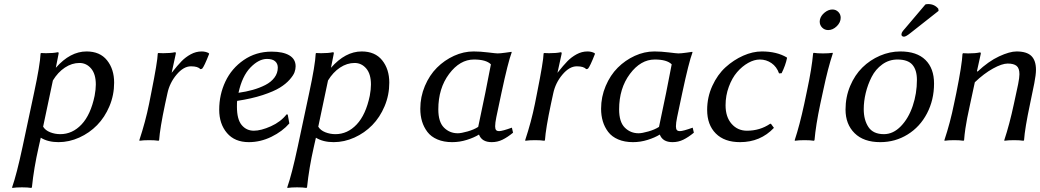

<svg xmlns="http://www.w3.org/2000/svg" viewBox="-20 -695 5157 952"><path d="M242.2 -295.9 193.8 -66.9Q204.6 -48.8 228.5 -39.3Q252.4 -29.8 278.8 -29.8Q338.9 -29.8 384.3 -77.9Q429.7 -126 449.2 -220.2Q455.1 -252 455.1 -275.9Q455.1 -328.1 431.6 -355.5Q408.2 -382.8 374 -382.8Q336.4 -382.8 301.8 -359.9Q267.1 -336.9 242.2 -295.9ZM409.2 -439.9Q475.6 -439.9 510.7 -396Q545.9 -352.1 545.9 -285.2Q545.9 -223.6 522.7 -168.5Q499.5 -113.3 461.4 -74.5Q423.3 -35.6 373 -12.9Q322.8 9.8 270 9.8Q217.8 9.8 182.1 -12.2L171.9 33.2Q147.9 138.2 138.2 233.9L134.8 236.8Q118.2 233.9 88.9 233.9Q60.5 233.9 41 236.8L40 233.9Q62.5 169.9 91.8 33.2L148.9 -234.9Q178.7 -373.5 181.2 -429.2L183.1 -432.1Q189.9 -431.2 208 -431.2Q244.6 -431.2 266.1 -436Q271 -436 271 -432.1Q271 -427.7 270 -425.8L256.8 -358.9Q328.1 -439.9 409.2 -439.9Z M980 -439.9Q998.5 -439.9 1014.2 -432.1L1017.1 -428.2Q992.2 -364.3 981.9 -354L973.1 -352.1Q961.9 -366.2 926.8 -366.2Q890.1 -366.2 855.5 -325Q820.8 -283.7 810.1 -231.9L798.8 -180.2Q772.9 -58.1 769 0L766.1 2.9Q748 0 720.2 0Q689.9 0 671.9 2.9L670.9 0Q701.2 -91.3 719.2 -180.2L730 -234.9Q761.2 -390.6 762.2 -429.2L764.2 -432.1Q771 -431.2 789.1 -431.2Q825.7 -431.2 847.2 -436Q852.1 -436 852.1 -432.1Q852.1 -427.7 851.1 -425.8L831.1 -334Q860.8 -371.6 880.4 -391.6Q899.9 -411.6 925.8 -425.8Q951.7 -439.9 980 -439.9Z M1155.8 -194.8Q1154.8 -188 1154.8 -166Q1154.8 -103.5 1178.2 -75.2Q1201.7 -46.9 1238.8 -46.9Q1273.9 -46.9 1323 -68.8Q1372.1 -90.8 1400.9 -127.9L1406.7 -127L1414.6 -83Q1380.4 -43.5 1325.9 -16.8Q1271.5 9.8 1213.9 9.8Q1144 9.8 1105.5 -35.4Q1066.9 -80.6 1066.9 -150.9Q1066.9 -226.1 1097.7 -291Q1128.4 -356 1188.7 -397.5Q1249 -439 1326.7 -439Q1383.8 -439 1414.8 -420.4Q1445.8 -401.9 1445.8 -366.2Q1445.8 -352.1 1440.4 -336.9Q1435.1 -321.8 1416.3 -300.3Q1397.5 -278.8 1367.4 -260.3Q1337.4 -241.7 1282.5 -223.6Q1227.5 -205.6 1155.8 -194.8ZM1357.4 -359.9Q1357.4 -379.4 1344.2 -391.1Q1331.1 -402.8 1303.7 -402.8Q1263.2 -402.8 1221.9 -360.4Q1180.7 -317.9 1162.6 -234.9Q1200.7 -240.2 1233.6 -249.5Q1266.6 -258.8 1295.4 -273.4Q1324.2 -288.1 1340.8 -310.3Q1357.4 -332.5 1357.4 -359.9Z M1606.4 -295.9 1558.1 -66.9Q1568.8 -48.8 1592.8 -39.3Q1616.7 -29.8 1643.1 -29.8Q1703.1 -29.8 1748.5 -77.9Q1793.9 -126 1813.5 -220.2Q1819.3 -252 1819.3 -275.9Q1819.3 -328.1 1795.9 -355.5Q1772.5 -382.8 1738.3 -382.8Q1700.7 -382.8 1666 -359.9Q1631.3 -336.9 1606.4 -295.9ZM1773.4 -439.9Q1839.8 -439.9 1875 -396Q1910.2 -352.1 1910.2 -285.2Q1910.2 -223.6 1887 -168.5Q1863.8 -113.3 1825.7 -74.5Q1787.6 -35.6 1737.3 -12.9Q1687 9.8 1634.3 9.8Q1582 9.8 1546.4 -12.2L1536.1 33.2Q1512.2 138.2 1502.4 233.9L1499 236.8Q1482.4 233.9 1453.1 233.9Q1424.8 233.9 1405.3 236.8L1404.3 233.9Q1426.8 169.9 1456.1 33.2L1513.2 -234.9Q1543 -373.5 1545.4 -429.2L1547.4 -432.1Q1554.2 -431.2 1572.3 -431.2Q1608.9 -431.2 1630.4 -436Q1635.3 -436 1635.3 -432.1Q1635.3 -427.7 1634.3 -425.8L1621.1 -358.9Q1692.4 -439.9 1773.4 -439.9Z M2328.1 -439.9Q2360.8 -439.9 2399.9 -435.1Q2439 -430.2 2447.3 -430.2Q2460.4 -430.2 2486.3 -433.8Q2512.2 -437.5 2516.1 -438L2517.1 -435.1Q2499 -387.2 2466.3 -233.9L2440.9 -113.8Q2435.1 -85.4 2435.1 -68.8Q2435.1 -56.2 2439.5 -50.5Q2443.8 -44.9 2455.1 -44.9Q2470.2 -44.9 2518.1 -62L2523.9 -37.1Q2496.6 -14.6 2471.7 -2.4Q2446.8 9.8 2418 9.8Q2369.1 9.8 2355 -27.8Q2330.6 -12.7 2294.9 -1.5Q2259.3 9.8 2222.2 9.8Q2180.2 9.8 2148.7 -3.7Q2117.2 -17.1 2099.1 -41Q2081.1 -64.9 2072.5 -93.5Q2064 -122.1 2064 -155.8Q2064 -214.8 2086.7 -268.6Q2109.4 -322.3 2146.5 -359.4Q2183.6 -396.5 2231.2 -418.2Q2278.8 -439.9 2328.1 -439.9ZM2330.1 -399.9Q2260.3 -399.9 2206.8 -328.4Q2153.3 -256.8 2153.3 -152.8Q2153.3 -90.3 2181.4 -62.3Q2209.5 -34.2 2250 -34.2Q2266.6 -34.2 2298.3 -43.2Q2330.1 -52.2 2351.1 -65.9L2386.2 -233.9L2414.1 -376Q2390.1 -399.9 2330.1 -399.9Z M2893.1 -439.9Q2911.6 -439.9 2927.2 -432.1L2930.2 -428.2Q2905.3 -364.3 2895 -354L2886.2 -352.1Q2875 -366.2 2839.8 -366.2Q2803.2 -366.2 2768.6 -325Q2733.9 -283.7 2723.1 -231.9L2711.9 -180.2Q2686 -58.1 2682.1 0L2679.2 2.9Q2661.1 0 2633.3 0Q2603 0 2585 2.9L2584 0Q2614.3 -91.3 2632.3 -180.2L2643.1 -234.9Q2674.3 -390.6 2675.3 -429.2L2677.2 -432.1Q2684.1 -431.2 2702.1 -431.2Q2738.8 -431.2 2760.3 -436Q2765.1 -436 2765.1 -432.1Q2765.1 -427.7 2764.2 -425.8L2744.1 -334Q2773.9 -371.6 2793.5 -391.6Q2813 -411.6 2838.9 -425.8Q2864.7 -439.9 2893.1 -439.9Z M3224.6 -439.9Q3257.3 -439.9 3296.4 -435.1Q3335.4 -430.2 3343.8 -430.2Q3356.9 -430.2 3382.8 -433.8Q3408.7 -437.5 3412.6 -438L3413.6 -435.1Q3395.5 -387.2 3362.8 -233.9L3337.4 -113.8Q3331.5 -85.4 3331.5 -68.8Q3331.5 -56.2 3335.9 -50.5Q3340.3 -44.9 3351.6 -44.9Q3366.7 -44.9 3414.6 -62L3420.4 -37.1Q3393.1 -14.6 3368.2 -2.4Q3343.3 9.8 3314.5 9.8Q3265.6 9.8 3251.5 -27.8Q3227.1 -12.7 3191.4 -1.5Q3155.8 9.8 3118.7 9.8Q3076.7 9.8 3045.2 -3.7Q3013.7 -17.1 2995.6 -41Q2977.5 -64.9 2969 -93.5Q2960.4 -122.1 2960.4 -155.8Q2960.4 -214.8 2983.2 -268.6Q3005.9 -322.3 3043 -359.4Q3080.1 -396.5 3127.7 -418.2Q3175.3 -439.9 3224.6 -439.9ZM3226.6 -399.9Q3156.7 -399.9 3103.3 -328.4Q3049.8 -256.8 3049.8 -152.8Q3049.8 -90.3 3077.9 -62.3Q3106 -34.2 3146.5 -34.2Q3163.1 -34.2 3194.8 -43.2Q3226.6 -52.2 3247.6 -65.9L3282.7 -233.9L3310.5 -376Q3286.6 -399.9 3226.6 -399.9Z M3747.6 -399.9Q3719.7 -399.9 3689.7 -383.1Q3659.7 -366.2 3634.8 -337.4Q3609.9 -308.6 3593.8 -264.9Q3577.6 -221.2 3577.6 -172.9Q3577.6 -115.2 3607.4 -81.1Q3637.2 -46.9 3683.6 -46.9Q3748 -46.9 3798.3 -81.1H3802.7L3817.4 -61Q3750.5 9.8 3649.4 9.8Q3571.8 9.8 3529.1 -33.2Q3486.3 -76.2 3486.3 -149.9Q3486.3 -213.4 3512 -269.3Q3537.6 -325.2 3577.6 -361.6Q3617.7 -397.9 3665 -418.9Q3712.4 -439.9 3757.3 -439.9Q3831.1 -439.9 3881.3 -410.2L3882.3 -407.2Q3875 -371.1 3855.5 -332L3842.8 -331.1Q3831.1 -364.3 3805.2 -382.1Q3779.3 -399.9 3747.6 -399.9Z M4045.4 -597.2Q4049.8 -617.2 4068.6 -632.6Q4087.4 -647.9 4107.4 -647.9Q4124.5 -647.9 4136.5 -636Q4148.4 -624 4148.4 -606.9Q4148.4 -584 4128.9 -564.9Q4109.4 -545.9 4086.4 -545.9Q4068.8 -545.9 4056.6 -558.1Q4044.4 -570.3 4044.4 -587.9Q4044.4 -594.2 4045.4 -597.2ZM3967.8 -180.2 3982.4 -250Q4004.9 -355 4011.7 -430.2L4014.6 -433.1Q4031.7 -430.2 4060.5 -430.2Q4088.9 -430.2 4108.4 -433.1L4109.4 -430.2Q4085.4 -358.4 4062.5 -250L4047.4 -180.2Q4024.9 -73.7 4018.6 0L4015.6 2.9Q3997.6 0 3969.7 0Q3939.5 0 3921.4 2.9L3920.4 0Q3944.8 -73.7 3967.8 -180.2Z M4444.3 -439.9Q4525.9 -439.9 4568.6 -397.9Q4611.3 -356 4611.3 -280.8Q4611.3 -199.7 4576.4 -132.8Q4541.5 -65.9 4480.2 -28.1Q4418.9 9.8 4344.7 9.8Q4262.2 9.8 4217.3 -34.7Q4172.4 -79.1 4172.4 -151.9Q4172.4 -213.9 4195.3 -268.6Q4218.3 -323.2 4256.1 -360.4Q4293.9 -397.5 4343 -418.7Q4392.1 -439.9 4444.3 -439.9ZM4429.7 -399.9Q4388.2 -399.9 4354.7 -375.7Q4321.3 -351.6 4302 -313.7Q4282.7 -275.9 4272.7 -234.4Q4262.7 -192.9 4262.7 -153.8Q4262.7 -100.1 4286.1 -64.9Q4309.6 -29.8 4362.8 -29.8Q4408.7 -29.8 4446.8 -69.1Q4484.9 -108.4 4505.6 -169.9Q4526.4 -231.4 4526.4 -298.8Q4526.4 -348.1 4503.9 -374Q4481.4 -399.9 4429.7 -399.9ZM4568.4 -672.9Q4574.2 -674.8 4582.5 -674.8Q4613.3 -674.8 4632.3 -651.9L4633.8 -641.1L4495.6 -532.2Q4470.2 -511.7 4461.4 -513.2Q4457 -513.2 4453.4 -515.9Q4449.7 -518.6 4449.7 -522.9Q4449.7 -525.9 4450.4 -528.8Q4451.2 -531.7 4451.9 -533.4Q4452.6 -535.2 4454.8 -538.3Q4457 -541.5 4458 -542.7Q4459 -543.9 4462.6 -548.3Q4466.3 -552.7 4467.8 -554.2Z M4976.6 -379.9Q4948.2 -379.9 4903.6 -355.2Q4858.9 -330.6 4813.5 -287.1L4790.5 -180.2Q4779.8 -129.4 4775.6 -109.4Q4771.5 -89.4 4766.8 -58.1Q4762.2 -26.9 4760.3 0L4757.3 2.9Q4739.3 0 4711.4 0Q4681.6 0 4663.6 2.9L4662.6 0Q4691.9 -87.9 4710.4 -180.2L4721.7 -233.9Q4750 -374.5 4752.4 -428.2L4755.4 -431.2Q4762.2 -430.2 4780.3 -430.2Q4816.9 -430.2 4838.4 -435.1Q4843.3 -435.1 4843.3 -431.2Q4843.3 -426.8 4842.3 -424.8L4824.2 -342.8L4826.7 -339.8Q4881.3 -391.1 4933.8 -415.5Q4986.3 -439.9 5020.5 -439.9Q5070.8 -439.9 5093.8 -417.5Q5116.7 -395 5116.7 -349.1Q5116.7 -324.7 5108.4 -282.2L5087.4 -180.2Q5061.5 -58.1 5057.6 0L5054.7 2.9Q5036.1 0 5008.3 0Q4978.5 0 4960.4 2.9L4959.5 0Q4985.4 -77.6 5007.3 -180.2L5028.3 -277.8Q5034.7 -310.5 5034.7 -327.1Q5034.7 -356.9 5020.5 -368.4Q5006.3 -379.9 4976.6 -379.9Z"/></svg>

Font: Linear Smooth
Style: Italic
Weight: 400
Designer: Philipp H. Poll, Flanker
Foundry: Philipp H. Poll, reworked by Flanker
Version: Version 1.061 | FøM Fix